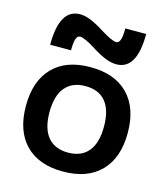

<svg xmlns="http://www.w3.org/2000/svg" viewBox="-115 -861 832 960"><g transform="rotate(15 300.5 -381.0)"><path d="M300 10Q174 10 105.5 -60.5Q37 -131 37 -260Q37 -389 105.5 -459.5Q174 -530 300 -530Q426 -530 495 -459.5Q564 -389 564 -260Q564 -131 495 -60.5Q426 10 300 10ZM300 -88Q369 -88 405 -131.5Q441 -175 441 -260Q441 -345 405 -388.5Q369 -432 300 -432Q232 -432 195.5 -388.5Q159 -345 159 -260Q159 -175 195.5 -131.5Q232 -88 300 -88ZM419 -577Q393 -577 362.5 -589Q332 -601 291 -627Q265 -644 243 -654Q221 -664 210 -664Q196 -664 189.5 -645.5Q183 -627 183 -586H75Q75 -772 181 -772Q207 -772 237.5 -759.5Q268 -747 309 -721Q336 -704 357.5 -694Q379 -684 390 -684Q404 -684 410.5 -703Q417 -722 417 -762H525Q525 -577 419 -577Z"/></g></svg>

Font: M PLUS 1 Thin SemiBold
Style: Regular
Weight: 600
Version: Version 1.001